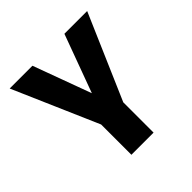

<svg xmlns="http://www.w3.org/2000/svg" viewBox="-181 -856 1011 1011"><g transform="rotate(-45 325.0 -350.0)"><path d="M238 0V-225.5L31.5 -700H201L320 -376.5L439 -700H608.5L403 -225.5V0Z"/></g></svg>

Font: Trispace Thin
Style: Bold
Weight: 700
Version: Version 1.210